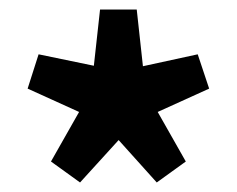

<svg xmlns="http://www.w3.org/2000/svg" viewBox="-20 -732 497 403"><path d="M148 -349 87 -393 146 -497 38 -546 61 -618 177 -594 190 -712H267L280 -593L395 -618L419 -546L311 -497L370 -393L309 -349L229 -438Z"/></svg>

Font: TT Toshiba Sans
Style: Bold
Weight: 700
Designer: Paul D. Hunt
Foundry: Toshiba Corporation
Version: Version 2.020;PS 2.000;hotconv 1.0.86;makeotf.lib2.5.63406